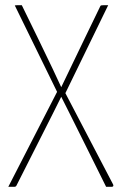

<svg xmlns="http://www.w3.org/2000/svg" viewBox="-20 -720 469 740"><path d="M232 -361 397 -700C366 -700 369 -700 366 -695L306 -571C268 -493 228 -408 216 -384C206 -407 166 -491 127 -571L64 -700C33 -700 36 -700 39 -695L200 -366L12 0H34C39 0 41 -1 43 -4L127 -170C167 -248 205 -325 216 -347C227 -325 266 -248 305 -169L389 0H411C415 0 419 -3 416 -9Z"/></svg>

Font: Yanone Kaffeesatz Extra Light
Style: Regular
Weight: 200
Designer: Yanone (Cyrillic: Daniel Pouzeot & Huerta Tipografica)
Foundry: Yanone
Version: Version 1.100;PS 001.100;hotconv 1.0.70;makeotf.lib2.5.58329